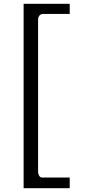

<svg xmlns="http://www.w3.org/2000/svg" viewBox="-20 -888 467 1008"><path d="M180 17V-789C180 -794 182 -799 186 -805C191 -812 198 -815 209 -815H346V-868H104V100H346V44H203C196 44 191 42 188 38C185 34 183 30 182 26C181 22 180 19 180 17Z"/></svg>

Font: MusAnalysis
Style: Regular
Weight: 400
Version: Version 2.0